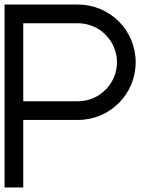

<svg xmlns="http://www.w3.org/2000/svg" viewBox="-20 -821 695 842"><path d="M575 -548C575 -688 462 -801 322 -801H0V1H82V-295H322C462 -295 575 -408 575 -548ZM82 -719H322C416 -719 493 -642 493 -548C493 -454 416 -377 322 -377H82Z"/></svg>

Font: MintSans
Style: Regular
Weight: 400
Version: Version 2.0